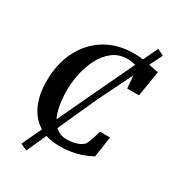

<svg xmlns="http://www.w3.org/2000/svg" viewBox="-233 -979 1114 1241"><g transform="rotate(30 324.0 -358.0)"><path d="M333.5 8.5Q257 8.5 203.5 -18Q150 -44.5 117 -89.2Q84 -134 68.8 -190.8Q53.5 -247.5 53.5 -308Q52.5 -409 81.8 -491Q111 -573 164.5 -631.2Q218 -689.5 291.5 -720.5Q365 -751.5 453 -751.5Q497.5 -751.5 535 -745.2Q572.5 -739 601.2 -732.2Q630 -725.5 648 -723.5L617.5 -533H529L517 -682.5Q508.5 -687 497.2 -690.8Q486 -694.5 471 -697Q456 -699.5 435.5 -699.5Q372.5 -699.5 327 -664.2Q281.5 -629 252.2 -571.8Q223 -514.5 209.2 -446.8Q195.5 -379 197 -314.5Q198.5 -259.5 207.5 -211.5Q216.5 -163.5 235.2 -127.8Q254 -92 283.8 -72Q313.5 -52 356 -52Q373.5 -52 396.5 -55.8Q419.5 -59.5 441.5 -68.8Q463.5 -78 478.5 -95Q484 -105 489 -118Q494 -131 499 -145.2Q504 -159.5 508.2 -174.5Q512.5 -189.5 516 -203.5H591.5L569 -49.5Q555 -42 534 -32.2Q513 -22.5 484.5 -13.2Q456 -4 418.8 2.2Q381.5 8.5 333.5 8.5ZM115.5 117 358.5 -398.5 575 -855.5 622.5 -831.5 398 -377 164 141Z"/></g></svg>

Font: Merriweather 36pt SemiBold
Style: Italic
Weight: 600
Italic angle: -7.8°
Version: Version 2.101